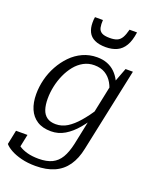

<svg xmlns="http://www.w3.org/2000/svg" viewBox="-198 -884 987 1227"><g transform="rotate(20 295.5 -271.0)"><path d="M384 23 476 -418 482 -419 527 -538H577L457 29Q443 99 410 146.5Q377 194 324 217.5Q271 241 197 241Q143 241 100 230Q57 219 27.5 202.5Q-2 186 -16 169L4 72H82L58 188Q50 186 43.5 179Q37 172 34 162.5Q31 153 30.5 143.5Q30 134 32 126Q45 143 67.5 158Q90 173 123 182Q156 191 200 191Q255 191 291 173.5Q327 156 349 119Q371 82 384 23ZM516 -385 484 -345Q475 -390 456 -423Q437 -456 406.5 -474.5Q376 -493 332 -493Q293 -493 260 -475Q227 -457 202 -426Q177 -395 159.5 -356Q142 -317 133 -274.5Q124 -232 124 -191Q124 -148 134 -117.5Q144 -87 167 -70.5Q190 -54 227 -54Q269 -54 305 -76.5Q341 -99 376.5 -140Q412 -181 449 -237L463 -204Q427 -144 388.5 -98Q350 -52 307 -26.5Q264 -1 214 -1Q157 -1 119.5 -25Q82 -49 63.5 -92Q45 -135 45 -193Q45 -243 57.5 -293Q70 -343 95 -388.5Q120 -434 155 -470Q190 -506 235 -526.5Q280 -547 332 -547Q371 -547 401.5 -535Q432 -523 454.5 -501Q477 -479 492 -449.5Q507 -420 516 -385ZM359 -626Q402 -626 434.5 -641Q467 -656 487.5 -690.5Q508 -725 516 -783H465Q456 -747 444 -726.5Q432 -706 413 -698Q394 -690 363 -690Q326 -690 308.5 -700.5Q291 -711 286.5 -732Q282 -753 284 -783H230Q228 -773 227.5 -764Q227 -755 227 -745Q227 -708 240.5 -681Q254 -654 283.5 -640Q313 -626 359 -626Z"/></g></svg>

Font: Roboto Serif Light
Style: Italic
Weight: 300
Italic angle: -10°
Version: Version 1.007